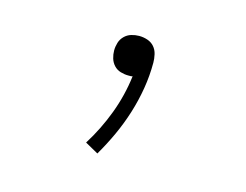

<svg xmlns="http://www.w3.org/2000/svg" viewBox="-56 -178 612 477"><g transform="rotate(15 250.0 60.5)"><path d="M225 215 191 196Q218 153 236 105Q254 57 260 7Q258 8 255 8Q252 8 249 8Q239 8 229 5Q219 2 212 -5.5Q205 -13 202 -23Q199 -33 199 -43Q199 -53 202 -63Q205 -73 212.5 -80.5Q220 -88 230 -91Q240 -94 250 -94Q261 -94 271.5 -90.5Q282 -87 289 -79Q296 -71 298.5 -60Q301 -49 301 -39Q301 -5 295.5 28Q290 61 280 93Q270 125 256 155.5Q242 186 225 215Z"/></g></svg>

Font: Iosevka SS18 Extralight
Style: Regular
Weight: 200
Monospace: yes
Designer: Belleve Invis
Foundry: Belleve Invis
Version: Version 25.1.1; ttfautohint (v1.8.4)